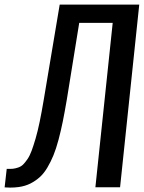

<svg xmlns="http://www.w3.org/2000/svg" viewBox="-41 -830 640 851"><path d="M-20.5 0.5 -11.2 -81.5Q4.9 -81.1 15.6 -82Q26.4 -83 39.3 -87.4Q52.2 -91.8 61 -100.3Q69.8 -108.9 80.3 -124Q90.8 -139.2 99.1 -161.6Q107.4 -184.1 116.7 -215.8Q126 -247.6 134.8 -290Q143.6 -332.5 152.8 -387.2L223.6 -809.6H576.2L491.2 0H381.8L458.5 -728.5H310.1L254.9 -387.2Q245.6 -332.5 237.3 -291.5Q229 -250.5 218.3 -210.2Q207.5 -169.9 195.8 -141.4Q184.1 -112.8 168.7 -86.9Q153.3 -61 135 -44.7Q116.7 -28.3 93.8 -16.6Q70.3 -4.9 42 -1Q23.9 1.5 3.9 1.5Q-7.8 1.5 -20.5 0.5Z"/></svg>

Font: Oswald
Style: Regular
Weight: 400
Designer: Vernon Adams
Foundry: Vernon Adams
Version: 3.0; ttfautohint (v0.94.23-7a4d-dirty) -l 8 -r 50 -G 200 -x 